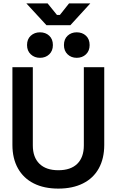

<svg xmlns="http://www.w3.org/2000/svg" viewBox="-20 -1095 687 1129"><path d="M53 -243V-700H173V-240Q173 -170 212 -132Q251 -94 323 -94Q396 -94 434.5 -132Q473 -170 473 -240V-700H593V-243Q593 -163 561 -105Q529 -47 468 -16.5Q407 14 323 14Q239 14 178.5 -16.5Q118 -47 85.5 -105Q53 -163 53 -243ZM356 -830Q356 -865 377.5 -885Q399 -905 431 -905Q464 -905 485.5 -885Q507 -865 507 -830Q507 -796 485.5 -775.5Q464 -755 431 -755Q399 -755 377.5 -775.5Q356 -796 356 -830ZM139 -830Q139 -865 161 -885Q183 -905 215 -905Q248 -905 269.5 -885Q291 -865 291 -830Q291 -796 269.5 -775.5Q248 -755 215 -755Q183 -755 161 -775.5Q139 -796 139 -830ZM253 -947 135 -1075H260L315 -1007H332L386 -1075H511L394 -947Z"/></svg>

Font: Space Grotesk Frontify SemiBold
Style: Regular
Weight: 600
Designer: Florian Karsten
Version: Version 2.000